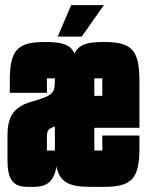

<svg xmlns="http://www.w3.org/2000/svg" viewBox="-20 -720 573 745"><path d="M204 -578H297L383 -700H256ZM9 -102C9 -26 27 5 88 5H112C169 5 191 -24 199 -74C211 -14 247 5 329 5H385C493 5 521 -29 521 -146V-194H377V-136H346V-224H521V-406C521 -524 493 -557 385 -557H378C315 -557 284 -545 269 -512C255 -545 224 -557 161 -557H153C46 -557 18 -524 18 -406V-360H162V-416H193C193 -357 190 -351 101 -325C25 -303 9 -258 9 -192ZM377 -348H346V-416H377ZM193 -136H162V-186C162 -213 166 -221 193 -229Z"/></svg>

Font: Queering Heavy
Style: Bold
Weight: 900
Designer: Adam Naccarato
Foundry: adamnac
Version: Version 2.000;hotconv 1.0.109;makeotfexe 2.5.65596